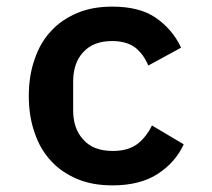

<svg xmlns="http://www.w3.org/2000/svg" viewBox="-20 -548 640 580"><path d="M320 12C376 12 422 0 457 -23C492 -46 518 -75 535 -112C535 -112 439 -169 439 -169C439 -169 439 -169 439 -169C428 -146 413 -127 395 -113C376 -99 352 -92 321 -92C321 -92 321 -92 321 -92C282 -92 252 -103 232 -126C211 -148 201 -178 201 -215C201 -215 201 -301 201 -301C201 -301 201 -301 201 -301C201 -339 211 -369 232 -391C252 -413 281 -424 319 -424C319 -424 319 -424 319 -424C348 -424 372 -417 389 -404C406 -390 419 -372 428 -350C428 -350 527 -404 527 -404C527 -404 527 -404 527 -404C510 -441 484 -471 451 -494C418 -517 374 -528 319 -528C319 -528 319 -528 319 -528C280 -528 245 -522 214 -509C183 -496 156 -478 135 -455C113 -432 96 -403 85 -370C73 -337 67 -299 67 -258C67 -258 67 -258 67 -258C67 -217 73 -179 85 -146C96 -113 113 -84 135 -61C156 -38 183 -20 214 -7C245 6 281 12 320 12C320 12 320 12 320 12Z"/></svg>

Font: IBM Plex Mono Mod
Style: SemiBold
Weight: 500
Designer: Mike Abbink, Paul van der Laan, Pieter van Rosmalen
Foundry: Bold Monday
Version: ""